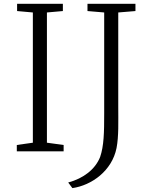

<svg xmlns="http://www.w3.org/2000/svg" viewBox="-20 -778 765 987"><path d="M330.6 160.2 352.1 189C451.2 174.8 555.7 100.1 579.1 -17.1C590.8 -77.6 587.9 -151.9 587.9 -231.9V-713.9L676.3 -721.2V-758.3H429.7V-721.2L515.6 -713.9V-195.8C515.6 -96.2 514.2 -27.8 494.6 29.3C469.7 91.8 410.2 138.7 330.6 160.2ZM66.4 0H307.1V-32.7L221.2 -44.4V-713.9L303.2 -721.2V-758.3H67.9V-721.2L148.9 -713.9V-44.4L66.4 -32.7Z"/></svg>

Font: Merriweather
Style: Light
Weight: 250
Designer: Eben Sorkin ( eben@eyebytes.com )
Foundry: Sorkin Type Co.
Version: Version 1.003